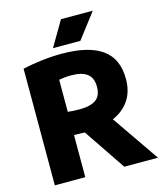

<svg xmlns="http://www.w3.org/2000/svg" viewBox="-135 -1049 973 1148"><g transform="rotate(-15 351.0 -475.0)"><path d="M60 0V-722Q113 -734 177 -741.8Q241 -749.5 303.5 -749.5Q468 -749.5 551.8 -690Q635.5 -630.5 635.5 -505Q635.5 -427 599.2 -373.5Q563 -320 497.5 -291.5L698.5 0H490L315 -259Q297 -259 281.2 -259.8Q265.5 -260.5 248.5 -261V0ZM322 -400.5Q388.5 -400.5 422.2 -424.5Q456 -448.5 456 -504.5Q456 -559.5 423 -584.8Q390 -610 325 -610Q303.5 -610 284.5 -608Q265.5 -606 248.5 -603V-404.5Q267 -402.5 284.5 -401.5Q302 -400.5 322 -400.5ZM261.5 -795 352.5 -950H549.5L431 -795Z"/></g></svg>

Font: Encode Sans XBd
Style: Regular
Weight: 800
Designer: Multiple Designers
Foundry: Impallari Type
Version: Version 3.002; ttfautohint (v1.8.3) -l 8 -r 50 -G 200 -x 14 